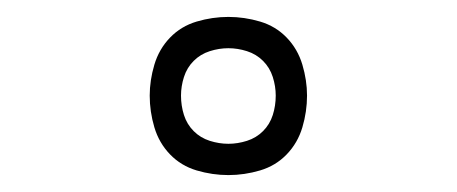

<svg xmlns="http://www.w3.org/2000/svg" viewBox="-20 -784 540 227"><path d="M250 -577Q231 -577 212.5 -582.5Q194 -588 181 -601.5Q168 -615 162.5 -633.5Q157 -652 157 -671Q157 -689 162.5 -707.5Q168 -726 181 -739.5Q194 -753 212.5 -758.5Q231 -764 250 -764Q269 -764 287.5 -758.5Q306 -753 319 -739.5Q332 -726 337.5 -707.5Q343 -689 343 -671Q343 -652 337.5 -633.5Q332 -615 319 -601.5Q306 -588 287.5 -582.5Q269 -577 250 -577ZM250 -614Q261 -614 272 -617.5Q283 -621 291 -629Q299 -637 302.5 -648Q306 -659 306 -671Q306 -682 302.5 -693Q299 -704 291 -712Q283 -720 272 -723.5Q261 -727 250 -727Q239 -727 228 -723.5Q217 -720 209 -712Q201 -704 197.5 -693Q194 -682 194 -671Q194 -659 197.5 -648Q201 -637 209 -629Q217 -621 228 -617.5Q239 -614 250 -614Z"/></svg>

Font: Iosevka Slab Extralight
Style: Regular
Weight: 200
Monospace: yes
Designer: Belleve Invis
Foundry: Belleve Invis
Version: Version 11.1.1; ttfautohint (v1.8.3)